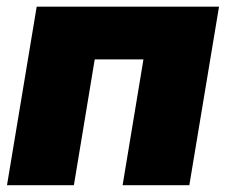

<svg xmlns="http://www.w3.org/2000/svg" viewBox="-20 -542 662 562"><path d="M621.1 -522.5 534.2 0H338.9L399.9 -368.2H257.3L196.3 0H0.5L87.4 -522.5Z"/></svg>

Font: Inter 28pt Black
Style: Italic
Weight: 900
Italic angle: -9.3988°
Designer: Rasmus Andersson
Foundry: rsms
Version: Version 4.001;git-66647c0bb